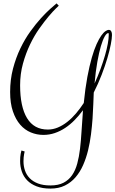

<svg xmlns="http://www.w3.org/2000/svg" viewBox="-20 -753 683 1137"><path d="M263.2 14.2Q293.5 14.2 322.3 2.2Q351.1 -9.8 377.9 -30.8Q404.8 -51.8 429.4 -80.6Q454.1 -109.4 476.1 -143.1Q484.9 -231 497.3 -297.4Q509.8 -363.8 523.7 -411.9Q537.6 -460 552 -491.7Q566.4 -523.4 579.8 -542.2Q593.3 -561 604.7 -568.6Q616.2 -576.2 624 -576.2Q626 -576.2 629.4 -575.4Q632.8 -574.7 635.7 -571.5Q638.7 -568.4 640.9 -562Q643.1 -555.7 643.1 -544.9Q643.1 -526.4 636.2 -490.5Q629.4 -454.6 615.7 -408.4Q602.1 -362.3 581.8 -309.6Q561.5 -256.8 535.2 -205.1Q533.7 -175.8 532.5 -136Q531.2 -96.2 528.1 -50.8Q524.9 -5.4 518.8 43Q512.7 91.3 501.5 137.5Q490.2 183.6 472.2 224.6Q454.1 265.6 427.5 296.6Q400.9 327.6 364.3 345.7Q327.6 363.8 278.8 363.8Q230.5 363.8 196.3 350.3Q162.1 336.9 140.6 314.5Q119.1 292 109.1 262.5Q99.1 232.9 99.1 201.2Q99.1 175.3 102.5 157.5Q106 139.6 106.9 138.2L126 144Q124 151.9 122.6 160.6Q121.1 168.5 120.1 179Q119.1 189.5 119.1 202.1Q119.1 231 127.9 256.8Q136.7 282.7 156 302.5Q175.3 322.3 205.6 333.7Q235.8 345.2 278.8 345.2Q325.2 345.2 356.2 329.1Q387.2 313 407 284.2Q426.8 255.4 437.5 215.6Q448.2 175.8 453.9 128.4Q459.5 81.1 462.6 27.8Q465.8 -25.4 470.2 -81.1Q470.2 -85.4 470.7 -90.6Q471.2 -95.7 471.2 -100.1Q447.8 -68.4 421.6 -41.7Q395.5 -15.1 366.2 4.4Q336.9 23.9 304.4 34.9Q272 45.9 236.8 45.9Q198.2 45.9 162.6 31.2Q127 16.6 99.9 -14.4Q72.8 -45.4 56.4 -93.5Q40 -141.6 40 -208Q40 -281.7 57.1 -346.7Q74.2 -411.6 100.8 -466.8Q127.4 -522 159.7 -566.7Q191.9 -611.3 222.4 -645Q252.9 -678.7 278.1 -700.9Q303.2 -723.1 314.9 -732.9L328.1 -719.2Q327.6 -718.8 310.5 -702.4Q293.5 -686 268.1 -656Q242.7 -626 212.9 -584Q183.1 -542 158 -489.7Q132.8 -437.5 116 -376.5Q99.1 -315.4 99.1 -248Q99.1 -121.1 140.1 -53.5Q181.2 14.2 263.2 14.2ZM624 -545.9Q624 -550.3 623.8 -553.7Q623.5 -557.1 621.1 -557.1Q611.8 -557.1 600.3 -537.6Q588.9 -518.1 577.6 -480.2Q566.4 -442.4 556.4 -386.7Q546.4 -331.1 540 -258.8Q559.6 -301.8 575.2 -344.2Q590.8 -386.7 601.8 -424.8Q612.8 -462.9 618.4 -494.1Q624 -525.4 624 -545.9Z"/></svg>

Font: Clicker Script
Style: Regular
Weight: 400
Designer: Astigmatic (AOETI)
Foundry: Astigmatic (AOETI)
Version: Version 1.000